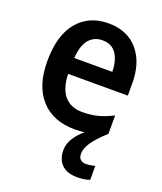

<svg xmlns="http://www.w3.org/2000/svg" viewBox="-144 -695 817 970"><g transform="rotate(20 264.5 -210.5)"><path d="M365 63Q365 84 376 94Q387 104 405 104Q419 104 432.5 101.5Q446 99 454 97V172Q440 177 423 179.5Q406 182 386 182Q331 182 303 153.5Q275 125 275 77Q275 42 295.5 10.5Q316 -21 345 -44Q321 -41 292 -41Q176 -41 110.5 -113Q45 -185 45 -318Q45 -457 106 -530Q167 -603 272 -603Q373 -603 430 -537Q487 -471 487 -359V-293H166Q168 -216 202 -176Q236 -136 299 -136Q345 -136 382.5 -146Q420 -156 461 -177V-78Q408 -30 386.5 3Q365 36 365 63ZM272 -512Q227 -512 199.5 -479.5Q172 -447 168 -379H372Q372 -437 347.5 -474.5Q323 -512 272 -512Z"/></g></svg>

Font: Noto Sans Tamil UI SemiCondensed SemiBold
Style: Regular
Weight: 600
Width: 4
Designer: Jelle Bosma - Monotype Design Team
Foundry: Monotype Imaging Inc.
Version: Version 2.004; ttfautohint (v1.8.4.7-5d5b)